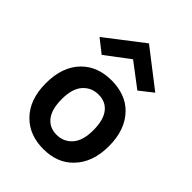

<svg xmlns="http://www.w3.org/2000/svg" viewBox="-225 -890 1016 1016"><g transform="rotate(45 283.0 -381.5)"><path d="M47 -242Q47 -367 116 -436Q179 -499 284 -499Q333 -499 376 -483.5Q419 -468 450 -436Q519 -366 519 -242Q519 -120 450 -50Q388 14 284 14Q180 14 116 -50Q47 -119 47 -242ZM75 -616 284 -777 492 -616 417 -557 284 -658 150 -557ZM200 -358.5Q166 -320 166 -243Q166 -166 196.5 -127.5Q227 -89 280 -89Q333 -89 367 -127.5Q401 -166 401 -243Q401 -320 371 -358.5Q341 -397 287.5 -397Q234 -397 200 -358.5Z"/></g></svg>

Font: Karmilla
Style: Bold
Weight: 700
Designer: Jonathan Pinhorn
Version: Version 1.000